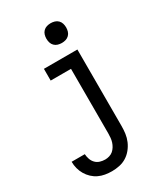

<svg xmlns="http://www.w3.org/2000/svg" viewBox="-231 -839 1010 1162"><g transform="rotate(-30 274.0 -258.0)"><path d="M197 223Q173 223 149.5 219Q126 215 105 205Q84 195 66.5 178.5Q49 162 37 141.5Q25 121 19 98Q13 75 13 51H105Q106 69 112 86.5Q118 104 130.5 117Q143 130 160.5 135.5Q178 141 197 141Q211 141 226 136.5Q241 132 252 122.5Q263 113 271 100Q279 87 283.5 73Q288 59 289.5 44Q291 29 291 14V-438H149V-520H383V14Q383 41 379.5 67Q376 93 365.5 117.5Q355 142 338 163Q321 184 298.5 198Q276 212 249.5 217.5Q223 223 197 223ZM322 -601Q308 -601 294.5 -605Q281 -609 271 -619Q261 -629 257 -642.5Q253 -656 253 -670Q253 -684 257 -697.5Q261 -711 271 -721Q281 -731 294.5 -735Q308 -739 322 -739Q336 -739 349.5 -735Q363 -731 373 -721Q383 -711 387 -697.5Q391 -684 391 -670Q391 -656 387 -642.5Q383 -629 373 -619Q363 -609 349.5 -605Q336 -601 322 -601Z"/></g></svg>

Font: Iosevka Semi-Condensed Medium
Style: Regular
Weight: 500
Monospace: yes
Designer: Belleve Invis
Foundry: Belleve Invis
Version: Version 27.3.5